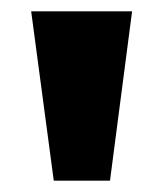

<svg xmlns="http://www.w3.org/2000/svg" viewBox="-20 -776 290 340"><path d="M213.9 -755.9 174.8 -456.1H75.2L35.2 -755.9Z"/></svg>

Font: Galindo
Style: Regular
Weight: 400
Version: Version 1.000